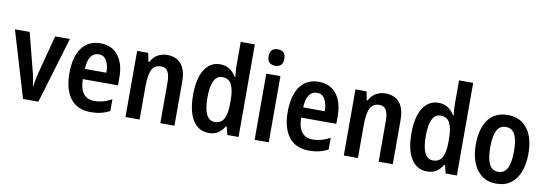

<svg xmlns="http://www.w3.org/2000/svg" viewBox="-57 -1151 4420 1552"><g transform="rotate(10 2152.5 -375.0)"><path d="M164 0 2 -543H123L201 -239Q209 -210 215 -178.5Q221 -147 225 -117H229Q230 -139 236 -168.5Q242 -198 250 -230L332 -543H453L290 0Z M703 -552Q798 -552 849.5 -485.5Q901 -419 901 -308V-242H612Q615 -84 734 -84Q806 -84 876 -123V-27Q809 10 722 10Q609 10 553 -64.5Q497 -139 497 -268Q497 -406 551 -479Q605 -552 703 -552ZM705 -462Q665 -462 641 -429Q617 -396 614 -326H791Q791 -386 769.5 -424Q748 -462 705 -462Z M1251 -553Q1326 -553 1366.5 -505Q1407 -457 1407 -360V0H1291V-332Q1291 -392 1274.5 -422.5Q1258 -453 1219 -453Q1164 -453 1142.5 -408.5Q1121 -364 1121 -268V0H1005V-543H1096L1110 -472H1117Q1137 -512 1172.5 -532.5Q1208 -553 1251 -553Z M1688 10Q1605 10 1558.5 -63Q1512 -136 1512 -271Q1512 -407 1558.5 -480Q1605 -553 1686 -553Q1730 -553 1763 -532Q1796 -511 1818 -473H1823Q1821 -497 1819 -520.5Q1817 -544 1817 -563V-760H1933V0H1841L1824 -66H1817Q1794 -29 1764 -9.5Q1734 10 1688 10ZM1721 -86Q1772 -86 1795.5 -127Q1819 -168 1819 -252V-279Q1819 -367 1796.5 -410.5Q1774 -454 1720 -454Q1675 -454 1652.5 -407Q1630 -360 1630 -271Q1630 -86 1721 -86Z M2124 -753Q2188 -753 2188 -685Q2188 -651 2171 -634.5Q2154 -618 2124 -618Q2094 -618 2076.5 -634.5Q2059 -651 2059 -685Q2059 -753 2124 -753ZM2181 -543V0H2065V-543Z M2495 -552Q2590 -552 2641.5 -485.5Q2693 -419 2693 -308V-242H2404Q2407 -84 2526 -84Q2598 -84 2668 -123V-27Q2601 10 2514 10Q2401 10 2345 -64.5Q2289 -139 2289 -268Q2289 -406 2343 -479Q2397 -552 2495 -552ZM2497 -462Q2457 -462 2433 -429Q2409 -396 2406 -326H2583Q2583 -386 2561.5 -424Q2540 -462 2497 -462Z M3043 -553Q3118 -553 3158.5 -505Q3199 -457 3199 -360V0H3083V-332Q3083 -392 3066.5 -422.5Q3050 -453 3011 -453Q2956 -453 2934.5 -408.5Q2913 -364 2913 -268V0H2797V-543H2888L2902 -472H2909Q2929 -512 2964.5 -532.5Q3000 -553 3043 -553Z M3480 10Q3397 10 3350.5 -63Q3304 -136 3304 -271Q3304 -407 3350.5 -480Q3397 -553 3478 -553Q3522 -553 3555 -532Q3588 -511 3610 -473H3615Q3613 -497 3611 -520.5Q3609 -544 3609 -563V-760H3725V0H3633L3616 -66H3609Q3586 -29 3556 -9.5Q3526 10 3480 10ZM3513 -86Q3564 -86 3587.5 -127Q3611 -168 3611 -252V-279Q3611 -367 3588.5 -410.5Q3566 -454 3512 -454Q3467 -454 3444.5 -407Q3422 -360 3422 -271Q3422 -86 3513 -86Z M4264 -273Q4264 -190 4240.5 -126.5Q4217 -63 4169 -26.5Q4121 10 4047 10Q3978 10 3930 -26Q3882 -62 3857 -126Q3832 -190 3832 -273Q3832 -402 3886 -477.5Q3940 -553 4049 -553Q4147 -553 4205.5 -481Q4264 -409 4264 -273ZM3951 -272Q3951 -181 3974 -134Q3997 -87 4048 -87Q4100 -87 4123 -134Q4146 -181 4146 -273Q4146 -363 4123 -409Q4100 -455 4048 -455Q3997 -455 3974 -409Q3951 -363 3951 -272Z"/></g></svg>

Font: Noto Sans Condensed SemiBold
Style: Regular
Weight: 600
Width: 3
Designer: Monotype Design Team
Foundry: Monotype Imaging Inc.
Version: Version 2.013; ttfautohint (v1.8.4.7-5d5b)